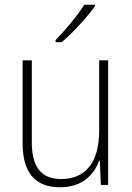

<svg xmlns="http://www.w3.org/2000/svg" viewBox="-20 -785 562 815"><path d="M383 -758V-765H338C309 -719 259 -659 216 -615V-606H242C290 -646 350 -713 383 -758ZM439 -529H401V-232C401 -91 340 -25 239 -25C158 -25 115 -73 115 -182V-529H76V-176C76 -53 129 10 235 10C330 10 379 -44 401 -103H404L408 0H439Z"/></svg>

Font: Noto Sans Malayalam SemiCondensed ExtraLight
Style: Regular
Weight: 200
Width: 4
Designer: Jelle Bosma - Monotype Design Team
Foundry: Monotype Imaging Inc.
Version: Version 2.104